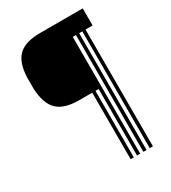

<svg xmlns="http://www.w3.org/2000/svg" viewBox="-214 -909 997 1118"><g transform="rotate(-30 284.0 -350.0)"><path d="M43.5 -533.2Q42.8 -577 43.5 -615.8Q48.2 -714.5 94 -757.2Q139.8 -800 240.2 -800H525V-685.2H477.5V100H456V-685.2H434.8V100H413.2V-685.2H391.8V100H370.5V-347.2H349V100H327.5V-347.2H240.2Q141 -347.2 95.2 -390.5Q49.5 -433.8 43.5 -533.2Z"/></g></svg>

Font: Big Shoulders Inline Text ExtraBold
Style: Regular
Weight: 800
Designer: Patric King
Foundry: XO Type Co
Version: Version 1.000